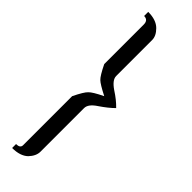

<svg xmlns="http://www.w3.org/2000/svg" viewBox="-240 -619 678 678"><g transform="rotate(45 99.5 -280.0)"><path d="M99.6 -559.6Q99.6 -514.6 99.6 -379.9Q99.6 -360.4 129.9 -339.8Q160.2 -320.3 179.7 -299.8Q160.2 -280.3 129.9 -259.8Q99.6 -240.2 99.6 -219.7Q99.6 -147.5 99.6 -2Q99.6 19.5 80.1 40Q59.6 59.6 19.5 59.6Q19.5 40 19.5 49.8Q19.5 59.6 19.5 40Q40 40 40 25.4Q40 11.7 40 0Q40 -73.2 40 -219.7Q59.6 -259.8 70.3 -269.5Q80.1 -280.3 120.1 -299.8Q80.1 -320.3 70.3 -330.1Q59.6 -339.8 40 -379.9Q40 -433.6 40 -540Q40 -553.7 40 -577.1Q40 -599.6 19.5 -599.6Q19.5 -599.6 19.5 -610.4Q19.5 -620.1 19.5 -620.1Q59.6 -620.1 80.1 -599.6Q99.6 -580.1 99.6 -559.6Z"/></g></svg>

Font: Moonwalk
Style: Regular
Weight: 400
Designer: BarCoded
Foundry: BarCoded
Version: Version 1.0